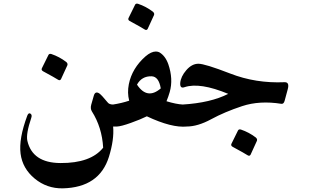

<svg xmlns="http://www.w3.org/2000/svg" viewBox="-20 -674 1689 1045"><path d="M490.7 -153.8Q498.5 -179.7 520.5 -165.5Q532.2 -157.7 565.4 -117.2Q573.7 -105 596.7 -105Q619.6 -105 634.8 -81.5Q649.9 -58.1 643.8 -26.1Q637.7 5.9 630.4 10.3Q623 14.6 617.7 14.6H595.7Q602.1 85.4 572.8 179.7Q520.5 346.7 321.3 351.1Q234.9 352.5 168.7 297.9Q102.5 243.2 92 162.4Q81.5 81.5 128.4 -44.4Q135.3 -62 145.5 -55.7Q155.8 -49.3 150.4 -33.2Q120.6 55.2 128.9 92.3Q156.7 212.4 308.6 213.4Q474.1 214.4 541.5 129.9Q535.2 19 480 -67.9Q470.7 -83 476.6 -104.5ZM243.7 -375Q248 -383.3 259.8 -379.9Q303.2 -365.2 340.3 -336.9Q350.1 -328.6 346.7 -318.8L312 -243.2Q306.2 -232.9 294.4 -241Q282.7 -249 214.4 -286.1Q203.1 -292.5 208 -302.7Z M828.6 -393.6Q839.8 -393.1 846.7 -389.6Q879.4 -371.1 896 -324.7Q923.8 -243.7 903.8 -173.3Q896.5 -147.9 886.2 -123Q938.5 -106.9 975.6 -105Q997.6 -104 1009.8 -59.1Q1022 -14.2 1015.1 2.4Q1010.3 13.2 997.6 14.6Q914.6 22.9 779.3 -41Q746.1 -24.4 692.1 -5.1Q638.2 14.2 616.2 14.6Q594.2 15.1 582 -14.4Q569.8 -43.9 571 -72.5Q572.3 -101.1 594.7 -105Q642.1 -112.3 683.1 -126Q671.9 -168.9 681.2 -215.8Q698.7 -302.7 772 -367.2Q802.7 -393.6 828.6 -393.6ZM805.2 -258.8Q751.5 -260.3 725.6 -213.4Q781.2 -129.4 855 -192.9Q844.2 -257.3 805.2 -258.8ZM715.3 -648.4Q719.7 -656.7 731.4 -653.3Q774.9 -638.7 812 -610.4Q821.8 -602.1 818.4 -592.3L783.7 -516.6Q777.8 -506.3 766.1 -514.4Q754.4 -522.5 686 -559.6Q674.8 -565.9 679.7 -576.2Z M960.9 -222.2Q963.9 -257.3 993.9 -292Q1023.9 -326.7 1059.1 -327.1Q1094.2 -327.6 1233.2 -273.7Q1372.1 -219.7 1528.3 -226.6Q1557.1 -228 1545.9 -187.5L1529.3 -126Q1524.4 -107.4 1511.7 -108.9Q1393.1 -127.9 1297.9 -96.4Q1202.6 -64.9 1129.4 -25.1Q1056.2 14.6 996.1 14.6Q980 14.2 968.8 -4.4Q949.2 -40 951.9 -67.4Q954.6 -94.7 961.4 -99.4Q968.3 -104 973.6 -105Q1126.5 -114.3 1222.2 -163.1Q1067.9 -227.1 984.9 -199.7Q959 -189.9 960.9 -222.2ZM1275.4 36.1Q1279.8 27.8 1291.5 31.2Q1335 45.9 1372.1 74.2Q1381.8 82.5 1378.4 92.3L1343.8 168Q1337.9 178.2 1326.2 170.2Q1314.5 162.1 1246.1 125Q1234.9 118.7 1239.7 108.4Z"/></svg>

Font: Amiri
Style: Bold Slanted
Weight: 700
Italic angle: 9°
Designer: Khaled Hosny
Version: Version 000.107